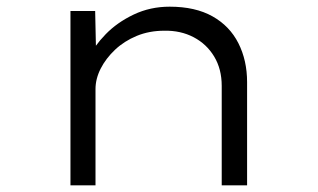

<svg xmlns="http://www.w3.org/2000/svg" viewBox="-20 -555 952 575"><path d="M191 0V-522H265L268 -381L244 -380Q262 -417 296.5 -452.5Q331 -488 380.5 -511.5Q430 -535 488 -535Q565 -535 616.5 -506Q668 -477 694 -425.5Q720 -374 720 -309V0H644V-298Q644 -348 621.5 -385.5Q599 -423 560 -443.5Q521 -464 472 -463Q427 -463 389.5 -447.5Q352 -432 324.5 -406Q297 -380 281.5 -349.5Q266 -319 266 -288V0H229Q216 0 206.5 0Q197 0 191 0Z"/></svg>

Font: Lexend Tera Light
Style: Regular
Weight: 300
Designer: Bonnie Shaver-Troup, Thomas Jockin
Foundry: Lexend
Version: Version 1.007